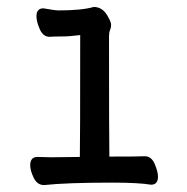

<svg xmlns="http://www.w3.org/2000/svg" viewBox="-20 -521 540 553"><path d="M107 12Q87 12 77 -9Q67 -30 67 -45Q67 -69 88 -69L128 -68L210 -69Q211 -110 211 -420Q181 -416 158 -416Q135 -416 123 -415Q104 -415 94.5 -437Q85 -459 85 -474Q85 -497 105 -497Q139 -491 148 -491Q216 -491 250 -501Q278 -501 293 -469Q300 -457 300 -449Q300 -441 297 -434.5Q294 -428 294 -416Q294 -129 295 -70Q384 -70 397 -71Q416 -71 425.5 -49Q435 -27 435 -12Q435 11 415 11Q380 5 304 5Q172 5 107 12Z"/></svg>

Font: LXGW WenKai Mono Medium
Style: Regular
Weight: 500
Monospace: yes
Designer: LXGW / Fontworks Inc.
Foundry: LXGW / Fontworks Inc.
Version: Version 1.520; June 14, 2025